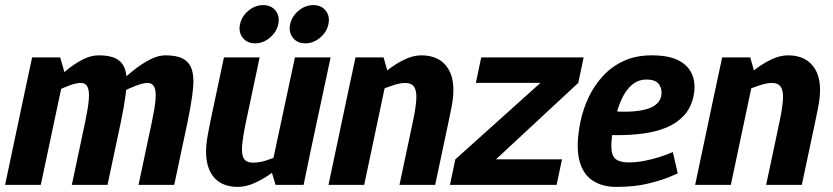

<svg xmlns="http://www.w3.org/2000/svg" viewBox="-25 -725 3266 753"><path d="M449.7 -250H309.7Q320.7 -302.3 323.3 -335.3Q326 -368.3 318.3 -384Q310.7 -399.7 292 -399.7L362 -508Q407 -508 431.3 -494.5Q455.7 -481 464.8 -454.5Q474 -428 471.3 -390Q468.7 -352 459.7 -302ZM76 -383.3 228.3 -440 135 0H-5ZM309.7 -250H449.7L396.7 0H256.7ZM571.3 -250H711.3L658.3 0H518.3ZM711.3 -250H571.3Q582.3 -302.3 585 -335.3Q587.7 -368.3 580 -384Q572.3 -399.7 553.7 -399.7L623.7 -508Q668.7 -508 693 -494.5Q717.3 -481 726.5 -454.5Q735.7 -428 733 -390Q730.3 -352 721.3 -302ZM228.3 -440 76 -383.3 101 -500H211ZM140 -336.7 132 -340Q132 -340 145.7 -357Q159.3 -374 182.5 -399Q205.7 -424 235.5 -449Q265.3 -474 298.2 -491Q331 -508 363 -508L293 -399.7Q274 -399.7 248.2 -390.2Q222.3 -380.7 197.5 -368.2Q172.7 -355.7 156.3 -346.2Q140 -336.7 140 -336.7ZM400.7 -336.7 394.7 -350Q394.7 -350 409.3 -366Q424 -382 448.3 -405.5Q472.7 -429 502.8 -452.5Q533 -476 564.3 -492Q595.7 -508 623.7 -508L553.7 -399.7Q537.3 -399.7 511.8 -390.2Q486.3 -380.7 460.8 -368.2Q435.3 -355.7 418 -346.2Q400.7 -336.7 400.7 -336.7Z M800.3 -250H940.3Q928 -192 924.7 -155.8Q921.3 -119.7 931.3 -103.3Q941.3 -87 968 -87L908 8Q834 8 802.7 -45.5Q771.3 -99 790.3 -198ZM1194.7 -140 1037.7 -60 1131.7 -500H1271.7ZM940.3 -250H800.3L853.3 -500H993.3ZM1037.7 -60 1194.7 -140 1165.7 0H1055.7ZM1140.3 -150 1150 -146.7Q1150 -146.7 1135.7 -131Q1121.3 -115.3 1096.5 -92.3Q1071.7 -69.3 1040.3 -46.3Q1009 -23.3 974.5 -7.7Q940 8 907 8L967 -87Q992 -87 1021.7 -96.5Q1051.3 -106 1078.2 -118.5Q1105 -131 1122.7 -140.5Q1140.3 -150 1140.3 -150ZM975.6 -555Q944.3 -555 927 -577Q909.7 -599 916.3 -630Q923.2 -661.7 949.6 -683.3Q976 -705 1007.2 -705Q1038.5 -705 1055.7 -683.3Q1073 -661.7 1066.3 -630Q1059.7 -599 1033.3 -577Q1006.9 -555 975.6 -555ZM1172.3 -555Q1141 -555 1123.7 -577Q1106.3 -599 1113 -630Q1119.8 -661.7 1146.2 -683.3Q1172.7 -705 1203.9 -705Q1235.1 -705 1252.4 -683.3Q1269.7 -661.7 1263 -630Q1256.3 -599 1230 -577Q1203.6 -555 1172.3 -555Z M1734.7 -250H1594.7Q1605.7 -302.3 1607.7 -335.3Q1609.7 -368.3 1599.3 -384Q1589 -399.7 1563.7 -399.7L1627 -508Q1701 -508 1733.3 -454.8Q1765.7 -401.7 1745.3 -302ZM1339.3 -360 1496.3 -440 1403.3 0H1263.3ZM1594.7 -250H1734.7L1681.7 0H1541.7ZM1496.3 -440 1339.3 -360 1369.3 -500H1479.3ZM1392 -336.7 1382 -340Q1382 -340 1396.8 -357Q1411.7 -374 1436.8 -399Q1462 -424 1493.7 -449Q1525.3 -474 1560.2 -491Q1595 -508 1628 -508L1564.7 -399.7Q1544.7 -399.7 1515.5 -390.2Q1486.3 -380.7 1458.2 -368.2Q1430 -355.7 1411 -346.2Q1392 -336.7 1392 -336.7Z M2264 -500 2243 -400 1920 -100H2179L2158 0H1739.7L1760.7 -100L2094.7 -400H1841.3L1862.3 -500Z M2613.7 -128.7 2633 -45Q2633 -45 2603 -32Q2573 -19 2518.8 -5.5Q2464.7 8 2392 8L2439.3 -88Q2471.7 -88 2502.5 -94.2Q2533.3 -100.3 2558.7 -108.3Q2584 -116.3 2598.8 -122.5Q2613.7 -128.7 2613.7 -128.7ZM2252 -250H2385.3Q2372 -185.3 2372.5 -150Q2373 -114.7 2389.5 -101.3Q2406 -88 2439.3 -88L2392 8Q2336 8 2297.5 -18Q2259 -44 2246 -101Q2233 -158 2252 -250ZM2531 -508Q2599.3 -508 2638.2 -487Q2677 -466 2690.8 -429.5Q2704.7 -393 2694.7 -347Q2684.7 -301 2656.5 -271Q2628.3 -241 2587.8 -224.5Q2547.3 -208 2498.7 -201.5Q2450 -195 2398 -195L2321 -196L2393.3 -287.7Q2434 -285.7 2464.8 -288.7Q2495.7 -291.7 2517.2 -299Q2538.7 -306.3 2551.5 -318.5Q2564.3 -330.7 2568 -347Q2573.3 -372.3 2560.7 -392.7Q2548 -413 2510.3 -413Q2478.7 -413 2454.3 -393Q2430 -373 2413.2 -336.5Q2396.3 -300 2385.3 -250H2252Q2262 -298 2283.8 -344Q2305.7 -390 2339.7 -427Q2373.7 -464 2421.2 -486Q2468.7 -508 2531 -508Z M3172.7 -250H3032.7Q3043.7 -302.3 3045.7 -335.3Q3047.7 -368.3 3037.3 -384Q3027 -399.7 3001.7 -399.7L3065 -508Q3139 -508 3171.3 -454.8Q3203.7 -401.7 3183.3 -302ZM2777.3 -360 2934.3 -440 2841.3 0H2701.3ZM3032.7 -250H3172.7L3119.7 0H2979.7ZM2934.3 -440 2777.3 -360 2807.3 -500H2917.3ZM2830 -336.7 2820 -340Q2820 -340 2834.8 -357Q2849.7 -374 2874.8 -399Q2900 -424 2931.7 -449Q2963.3 -474 2998.2 -491Q3033 -508 3066 -508L3002.7 -399.7Q2982.7 -399.7 2953.5 -390.2Q2924.3 -380.7 2896.2 -368.2Q2868 -355.7 2849 -346.2Q2830 -336.7 2830 -336.7Z"/></svg>

Font: Epunda Sans Light
Style: Italic
Weight: 300
Italic angle: -12.0243°
Designer: Simon Atzbach
Foundry: typofactur
Version: Version 2.204